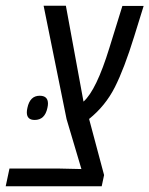

<svg xmlns="http://www.w3.org/2000/svg" viewBox="-57 -650 521 670"><path d="M172.9 -629.9 234.4 -295.4Q279.3 -335.4 324.7 -482.9L370.1 -629.4H444.3L411.6 -523.9Q376.5 -410.2 343.5 -345.2Q310.5 -280.3 253.9 -234.9L306.2 -39.1L297.9 0H-37.1L-23.9 -62H142.1L227.1 -60.1L175.3 -234.4L95.2 -629.9ZM81.5 -315.9Q110.4 -315.9 110.4 -288.6Q110.4 -281.7 108.4 -273.4Q99.6 -231.4 64 -231.4Q36.6 -231.4 36.6 -257.8Q36.6 -264.6 38.6 -273.4Q47.4 -315.9 81.5 -315.9Z"/></svg>

Font: Open Sans Hebrew Condensed
Style: Italic
Weight: 400
Width: 3
Italic angle: -12°
Foundry: Ascender Corporation, Yanek Iontef
Version: Version 2.001;PS 002.001;hotconv 1.0.70;makeotf.lib2.5.58329